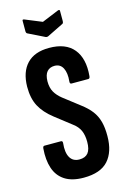

<svg xmlns="http://www.w3.org/2000/svg" viewBox="-126 -889 626 953"><g transform="rotate(-15 186.5 -412.0)"><path d="M182.2 6Q122 6 85.5 -17.8Q49 -41.6 34.7 -84.9Q20.3 -128.1 25.1 -186.2Q26.1 -198.1 34.1 -198.1H118.7Q127.9 -198.1 126.9 -186.6Q121.8 -138.4 136.9 -112.7Q151.9 -87 184.8 -87Q214.8 -87 229.5 -105Q244.1 -123.1 244.1 -162.2Q244.1 -195.7 233.7 -219.5Q223.2 -243.3 198.7 -261.4L114.9 -326.6Q69.7 -361.7 48 -402.4Q26.4 -443.1 26.8 -502.8Q27.8 -578.5 67 -619.7Q106.2 -661 181.2 -661Q266.9 -661 307.1 -611.8Q347.2 -562.7 339.2 -474.6Q338.4 -461.3 329.9 -461.3H243.8Q234.5 -461.3 235.9 -474.6Q240.3 -516.6 227.2 -542.3Q214 -568 184.6 -568Q160 -568 145.8 -552.1Q131.7 -536.1 131.1 -502.5Q131.1 -469.5 143.7 -447.3Q156.4 -425.2 179.5 -406.9L261 -343.9Q293.5 -319.6 312.6 -294.5Q331.7 -269.4 340.2 -237.9Q348.8 -206.4 348.4 -163.2Q348.1 -82.6 308.3 -38.3Q268.5 6 182.2 6ZM179.7 -717.5 94.9 -759.2Q89.8 -762.6 89.8 -771.2V-824.7Q89.8 -833.3 100.1 -828.9L185.9 -793.7L271.6 -828.9Q281.9 -832.7 281.9 -824.7V-771.2Q281.9 -762.6 276.8 -759.2L192 -717.5Q185.9 -714.8 179.7 -717.5Z"/></g></svg>

Font: Sofia Sans Extra Condensed
Style: Regular
Weight: 400
Designer: Botio Nikoltchev, Ani Petrova
Foundry: lettersoup
Version: Version 4.101